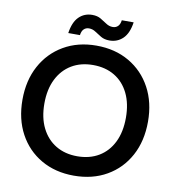

<svg xmlns="http://www.w3.org/2000/svg" viewBox="-94 -958 962 1053"><g transform="rotate(10 387.0 -431.0)"><path d="M387 12Q284 12 205 -33.5Q126 -79 82 -160.5Q38 -242 38 -350Q38 -457 82 -538.5Q126 -620 205 -666Q284 -712 387 -712Q491 -712 570 -666Q649 -620 693 -538.5Q737 -457 737 -350Q737 -242 693 -160.5Q649 -79 570 -33.5Q491 12 387 12ZM387 -96Q456 -96 507 -126.5Q558 -157 586 -214Q614 -271 614 -350Q614 -429 586 -486Q558 -543 507 -573.5Q456 -604 387 -604Q319 -604 268 -573.5Q217 -543 188.5 -486Q160 -429 160 -350Q160 -271 188.5 -214Q217 -157 268 -126.5Q319 -96 387 -96ZM451 -752Q423 -752 403.5 -763.5Q384 -775 367 -786.5Q350 -798 330 -798Q313 -798 301.5 -787Q290 -776 287 -753H222Q231 -815 261 -844.5Q291 -874 335 -874Q363 -874 382.5 -862.5Q402 -851 419 -839.5Q436 -828 456 -828Q473 -828 484.5 -839Q496 -850 499 -873H565Q556 -811 525.5 -781.5Q495 -752 451 -752Z"/></g></svg>

Font: DM Sans 36pt SemiBold
Style: Regular
Weight: 600
Designer: Colophon Foundry, Jonny Pinhorn
Foundry: Colophon Foundry
Version: Version 4.004;gftools[0.9.30]